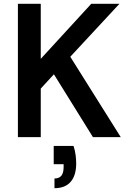

<svg xmlns="http://www.w3.org/2000/svg" viewBox="-20 -720 681 1008"><path d="M74 0V-700H194V-411L459 -700H607L349 -422L614 0H468L263 -330L194 -255V0ZM266 268V217Q291 217 302.5 202Q314 187 314 157V142H262V46H366Q374 70 377 94Q380 118 380 138Q380 201 351 234.5Q322 268 266 268Z"/></svg>

Font: DM Sans 10pt SemiBold
Style: Regular
Weight: 600
Version: Version 4.004;gftools[0.9.30]